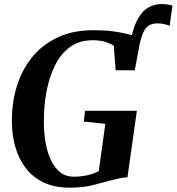

<svg xmlns="http://www.w3.org/2000/svg" viewBox="-20 -898 854 928"><path d="M629 -606 605.5 -663Q616.5 -745 638.8 -792Q661 -839 692.5 -858.8Q724 -878.5 761 -878.5Q776.5 -878.5 790 -876.5Q803.5 -874.5 813.5 -870.5L800 -773.5Q788 -778.5 772 -781.8Q756 -785 740.5 -785Q715.5 -785 699 -774.5Q682.5 -764 671 -737.5Q659.5 -711 650.5 -663.5ZM316.5 9Q241.5 9 188.5 -17.2Q135.5 -43.5 102.5 -88.2Q69.5 -133 53.8 -188.8Q38 -244.5 37.5 -304Q36 -402 62.2 -484Q88.5 -566 139 -626Q189.5 -686 262.8 -719Q336 -752 429 -752Q484.5 -752 521.5 -747.2Q558.5 -742.5 584.2 -736.2Q610 -730 630 -725.5Q638 -724 645.5 -722.5Q653 -721 661.5 -720L631.5 -558.5H539L530 -677Q514.5 -687.5 489.8 -695.5Q465 -703.5 426.5 -703.5Q363.5 -703.5 318.8 -671Q274 -638.5 246 -582.5Q218 -526.5 204.8 -455.8Q191.5 -385 192 -308Q192 -259 199.8 -212Q207.5 -165 224.8 -127Q242 -89 269.5 -66.5Q297 -44 337.5 -44Q371 -44 403 -51.2Q435 -58.5 457.5 -71.5L489 -299.5L385 -310.5L391 -362.5H641.5L596 -41Q580 -41 558.5 -36.5Q537 -32 515 -26Q475.5 -15 428.2 -3Q381 9 316.5 9Z"/></svg>

Font: Merriweather 60pt
Style: Bold Italic
Weight: 700
Italic angle: -7.8°
Version: Version 2.101